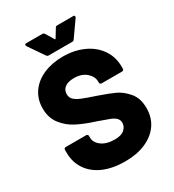

<svg xmlns="http://www.w3.org/2000/svg" viewBox="-210 -1000 1019 1126"><g transform="rotate(-30 299.5 -437.5)"><path d="M303 8Q220 8 158.5 -18.5Q97 -45 63.5 -94.5Q30 -144 30 -209V-228Q30 -233 33.5 -236.5Q37 -240 42 -240H181Q186 -240 189.5 -236.5Q193 -233 193 -228V-216Q193 -183 226 -158.5Q259 -134 315 -134Q359 -134 380 -153Q401 -172 401 -197Q401 -217 388.5 -229.5Q376 -242 355 -250.5Q334 -259 290 -274Q284 -277 278 -278.5Q272 -280 267 -282Q202 -303 154 -327.5Q106 -352 72 -395.5Q38 -439 38 -503Q38 -565 70.5 -611.5Q103 -658 161 -683Q219 -708 292 -708Q369 -708 430.5 -680Q492 -652 527 -601Q562 -550 562 -484V-470Q562 -465 558.5 -461.5Q555 -458 550 -458H411Q406 -458 402.5 -461.5Q399 -465 399 -470V-477Q399 -512 368 -539Q337 -566 285 -566Q246 -566 224 -550Q202 -534 202 -505Q202 -483 216 -468.5Q230 -454 259.5 -441.5Q289 -429 350 -409Q420 -385 459 -367Q498 -349 532.5 -308.5Q567 -268 567 -202Q567 -137 534 -90Q501 -43 441.5 -17.5Q382 8 303 8ZM138 -868Q136 -872 136 -875Q136 -883 146 -883H255Q265 -883 269 -875L302 -821Q304 -818 306 -818Q308 -818 309 -821L342 -875Q346 -883 356 -883H464Q471 -883 472.5 -880Q474 -877 474 -875Q474 -872 472 -868L398 -763Q393 -755 384 -755H224Q215 -755 210 -763Z"/></g></svg>

Font: LinhAnh ExtBd
Style: Regular
Weight: 800
Designer: Jeremy Tribby
Foundry: Tribby Type
Version: Version 1.408